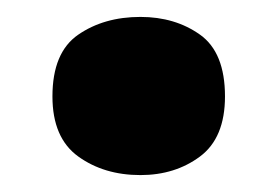

<svg xmlns="http://www.w3.org/2000/svg" viewBox="-20 -467 329 227"><path d="M42 -353Q42 -405 72.5 -426Q103 -447 146 -447Q187 -447 216.5 -426Q246 -405 246 -353Q246 -304 216.5 -282Q187 -260 146 -260Q103 -260 72.5 -282Q42 -304 42 -353Z"/></svg>

Font: Noto Sans Syriac Western Black
Style: Regular
Weight: 900
Designer: Patrick Giasson and the Monotype Design Team
Foundry: Monotype Imaging Inc.
Version: Version 3.000; ttfautohint (v1.8.4.7-5d5b)